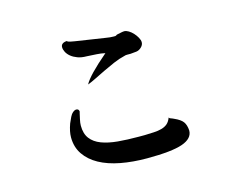

<svg xmlns="http://www.w3.org/2000/svg" viewBox="-93 -753 1185 944"><g transform="rotate(-15 500.0 -280.5)"><path d="M668.9 -509.8Q668.9 -496.1 657.2 -484.9Q645.5 -473.6 631.8 -471.7L601.6 -468.8Q590.8 -468.8 583 -468.8Q575.2 -468.8 570.3 -466.8Q541 -460 511.7 -447.3Q482.4 -434.6 455.1 -421.4Q427.7 -408.2 403.3 -396Q378.9 -383.8 360.4 -377Q381.8 -418 482.4 -503.9Q460 -508.8 439.5 -509.8Q418.9 -510.7 389.6 -512.7Q363.3 -512.7 343.8 -520Q324.2 -527.3 311 -538.1Q297.9 -548.8 291 -562Q284.2 -575.2 284.2 -586.9Q284.2 -598.6 293 -604.5Q301.8 -610.4 315.4 -610.4Q315.4 -607.4 323.7 -605Q332 -602.5 353 -599.1Q374 -595.7 410.6 -590.3Q447.3 -585 502.9 -576.2Q514.6 -574.2 524.4 -573.2Q534.2 -572.3 542 -572.3Q546.9 -572.3 550.8 -572.3Q554.7 -572.3 560.5 -577.1Q574.2 -580.1 584 -582Q593.8 -584 599.6 -584Q609.4 -584 621.6 -576.7Q633.8 -569.3 644 -558.1Q654.3 -546.9 661.6 -533.7Q668.9 -520.5 668.9 -509.8ZM782.2 -30.3Q782.2 10.7 727.5 29.8Q672.9 48.8 547.9 48.8Q474.6 48.8 413.1 37.1Q351.6 25.4 307.1 1Q262.7 -23.4 237.3 -60.5Q211.9 -97.7 211.9 -147.5Q211.9 -176.8 225.6 -214.8L239.3 -245.1Q246.1 -258.8 254.4 -265.6Q262.7 -272.5 270.5 -273.4Q286.1 -273.4 286.1 -257.8Q286.1 -258.8 284.2 -252.9Q281.2 -239.3 277.3 -221.7Q273.4 -204.1 273.4 -190.4Q273.4 -149.4 292.5 -124.5Q311.5 -99.6 346.2 -86.4Q380.9 -73.2 428.7 -68.8Q476.6 -64.5 534.2 -64.5H565.4Q590.8 -65.4 612.3 -66.4Q633.8 -67.4 651.4 -72.3Q668.9 -77.1 681.2 -87.4Q693.4 -97.7 701.2 -118.2Q702.1 -113.3 709 -111.3Q715.8 -109.4 725.6 -104.5Q756.8 -90.8 768.6 -74.7Q780.3 -58.6 782.2 -30.3Z"/></g></svg>

Font: JasonHandwriting1
Style: Regular
Weight: 400
Version: Version 1.48.20